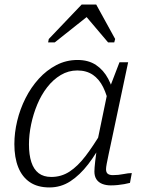

<svg xmlns="http://www.w3.org/2000/svg" viewBox="-20 -810 639 842"><path d="M484 -376 460 -342Q450 -392 432.5 -427.5Q415 -463 387 -482Q359 -501 319 -501Q280 -501 246.5 -481Q213 -461 187 -427.5Q161 -394 143.5 -352Q126 -310 116.5 -264.5Q107 -219 107 -177Q107 -131 117.5 -99Q128 -67 149.5 -50.5Q171 -34 205 -34Q249 -34 285 -57.5Q321 -81 355 -125.5Q389 -170 426 -232L436 -201Q404 -138 367 -90Q330 -42 288.5 -15Q247 12 197 12Q145 12 111 -11Q77 -34 60 -76.5Q43 -119 43 -178Q43 -228 55.5 -280Q68 -332 92 -379.5Q116 -427 150 -464.5Q184 -502 227 -524.5Q270 -547 320 -547Q368 -547 401 -525Q434 -503 454.5 -464.5Q475 -426 484 -376ZM542 -537 470 -197Q462 -160 456.5 -134Q451 -108 448 -92Q445 -76 445 -68Q445 -54 452.5 -48Q460 -42 475 -42Q499 -42 521 -46.5Q543 -51 558 -51L550 -8Q539 -5 525 -2.5Q511 0 496 1.5Q481 3 466 3Q445 3 428.5 -3.5Q412 -10 403 -23.5Q394 -37 394 -58Q394 -72 397.5 -103Q401 -134 406 -169L403 -171L451 -403L456 -412L504 -537ZM402 -790H338L194 -639L191 -624H220L380 -751L343 -755L454 -624H481L485 -639Z"/></svg>

Font: Roboto Serif 20pt ExtraLight
Style: Italic
Weight: 250
Italic angle: -10°
Version: Version 1.007